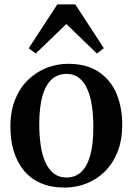

<svg xmlns="http://www.w3.org/2000/svg" viewBox="-20 -837 600 868"><path d="M27 -264Q27 -334.5 48.5 -387.5Q70 -440.5 107.2 -476.2Q144.5 -512 191 -530.2Q237.5 -548.5 287.5 -548.5Q370.5 -548.5 424.8 -513Q479 -477.5 505.8 -415.5Q532.5 -353.5 532.5 -273Q532.5 -202.5 511 -149.2Q489.5 -96 452.5 -60.2Q415.5 -24.5 369 -6.8Q322.5 11 272.5 11Q210.5 11 164.5 -9Q118.5 -29 88 -66Q57.5 -103 42.2 -153.5Q27 -204 27 -264ZM281 -34.5Q320 -34.5 347 -59.5Q374 -84.5 388 -135Q402 -185.5 402 -262Q402 -313 395.8 -356.8Q389.5 -400.5 375.2 -433.2Q361 -466 337.8 -484.5Q314.5 -503 281 -503Q241 -503 213.5 -478Q186 -453 171.8 -402.8Q157.5 -352.5 157.5 -275Q157.5 -224 164 -180Q170.5 -136 185.2 -103.2Q200 -70.5 223.5 -52.5Q247 -34.5 281 -34.5ZM141.5 -595 110 -619 239 -817H320.5L449.5 -619L418 -595L280 -728.5Z"/></svg>

Font: Merriweather 72pt SemiBold
Style: Regular
Weight: 600
Version: Version 2.100